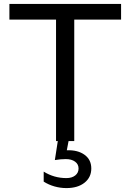

<svg xmlns="http://www.w3.org/2000/svg" viewBox="-20 -720 665 980"><path d="M598 -700V-620H359V0H330L321 47Q377 45 411.5 70Q446 95 446 140Q446 185 411.5 212.5Q377 240 319 240Q288 240 258 231.5Q228 223 203 207V156Q256 189 319 189Q347 189 364 175.5Q381 162 381 140Q381 118 363 105Q345 92 316 92Q290 92 260 97L275 0H266V-620H28V-700Z"/></svg>

Font: Goli
Style: Regular
Weight: 400
Designer: jaikishan Patel
Foundry: MagicType
Version: Version 1.000